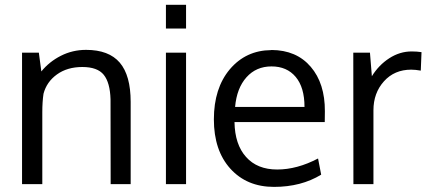

<svg xmlns="http://www.w3.org/2000/svg" viewBox="-20 -750 1751 782"><path d="M69.8 0V-535.6H138.2L148.4 -459Q180.2 -498.5 227.8 -522.7Q275.4 -546.9 330.6 -546.9Q423.3 -546.9 467.8 -494.9Q512.2 -442.9 512.2 -335V0H430.7Q430.7 -322.3 430.2 -345.2Q428.2 -413.6 402.6 -445.3Q377 -477.1 315.4 -477.1Q253.9 -477.1 211.9 -446.8Q169.9 -416.5 157.2 -368.2Q152.3 -335.4 152.3 -293V0Z M655.8 -633.8V-730.5H737.8V-633.8ZM655.8 0V-535.6H737.8V0Z M937.5 -314.5H1220.2Q1220.2 -394 1184.3 -436.8Q1148.4 -479.5 1085.9 -479.5Q1023.4 -479.5 983.9 -435.3Q944.3 -391.1 937.5 -314.5ZM1303.2 -296.9 1302.7 -252.9H935.1Q936.5 -161.6 982.2 -110.6Q1027.8 -59.6 1108.9 -59.6Q1189.9 -59.6 1275.4 -104.5L1288.1 -38.6Q1206.5 11.2 1095.9 11.2Q985.4 11.2 918.2 -63Q851.1 -137.2 851.1 -263.9Q851.1 -390.6 916 -467.8Q981.4 -544.9 1084 -545.9Q1085 -545.9 1085.9 -546.4Q1187.5 -545.9 1245.6 -478Q1303.7 -410.2 1303.2 -296.9Z M1419.4 0Q1418.9 -493.2 1418.9 -535.6H1486.8L1494.6 -439.5Q1522.5 -484.9 1565.4 -512.7Q1608.4 -540.5 1656.7 -540.5Q1678.7 -540.5 1696.8 -537.6L1693.8 -462.4Q1671.4 -466.3 1654.8 -466.3Q1586.4 -466.3 1543.7 -418.7Q1501 -371.1 1501 -300.8V0Z"/></svg>

Font: Oxygen
Style: Normal
Weight: 400
Designer: Vernon Adams
Foundry: Vernon Adams
Version: Version Release 0.2.2 webfont; ttfautohint (v0.8.52-bc40) -l